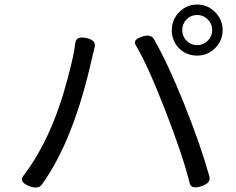

<svg xmlns="http://www.w3.org/2000/svg" viewBox="-20 -830 1040 846"><path d="M848.5 -764Q821 -764 802 -744.5Q783 -725 783 -697.5Q783 -670 802 -650.5Q821 -631 848.5 -631Q876 -631 895.5 -650.5Q915 -670 915 -697.5Q915 -725 895.5 -744.5Q876 -764 848.5 -764ZM769 -617Q737 -650 737 -697Q737 -744 770 -777Q803 -810 849 -810Q895 -810 928 -776.5Q961 -743 961 -697Q961 -651 928 -618Q895 -585 848.5 -585Q802 -585 769 -617ZM106 -11Q64 -29 82 -54Q209 -220 278 -484Q306 -587 312 -642Q316 -672 360.5 -662.5Q405 -653 397 -621L387 -581Q306 -214 166 -19Q149 7 106 -11ZM902 -55Q912 -24 867.5 -9.5Q823 5 816 -22Q786 -144 707.5 -345.5Q629 -547 577 -633Q565 -655 605.5 -668.5Q646 -682 659 -656Q719 -552 790.5 -374.5Q862 -197 902 -55Z"/></svg>

Font: Raw Maruko Gothic CJK TC
Style: Regular
Weight: 400
Version: Version 1.001